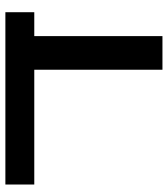

<svg xmlns="http://www.w3.org/2000/svg" viewBox="26 -664 638 731"><g transform="rotate(-90 345.5 -299.0)"><path d="M445 0V-543H573V0ZM8 -488V-598H664V-488Z"/></g></svg>

Font: Noto Sans Hebrew SemiBold
Style: Regular
Weight: 600
Designer: Monotype Design Team
Foundry: Monotype Imaging Inc.
Version: Version 2.003